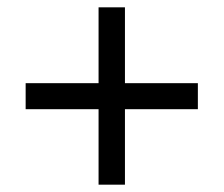

<svg xmlns="http://www.w3.org/2000/svg" viewBox="-20 -615 612 524"><path d="M321 -388H520V-317H321V-111H249V-317H50V-388H249V-595H321Z"/></svg>

Font: Noto Sans Mongolian
Style: Regular
Weight: 400
Designer: Monotype Design Team
Foundry: Monotype Imaging Inc.
Version: Version 3.001; ttfautohint (v1.8.4.7-5d5b)